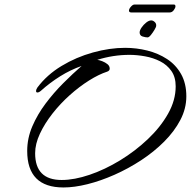

<svg xmlns="http://www.w3.org/2000/svg" viewBox="-20 -812 842 847"><path d="M260 15Q100 15 100 -146Q100 -202 122.5 -254.5Q145 -307 181 -355Q217 -403 259 -445Q301 -487 340 -521Q291 -504 245.5 -475.5Q200 -447 161 -412Q152 -404 145 -404Q139 -404 139 -411Q139 -417 145 -426Q187 -482 251.5 -521Q316 -560 390 -580.5Q464 -601 532 -601Q582 -601 630 -589Q678 -577 717 -551.5Q756 -526 779 -485Q802 -444 802 -387Q802 -333 775.5 -282.5Q749 -232 704 -187Q659 -142 602.5 -105Q546 -68 485 -41Q424 -14 366 0.5Q308 15 260 15ZM252 -18Q308 -18 375.5 -41Q443 -64 509.5 -104.5Q576 -145 632 -198Q688 -251 721.5 -310.5Q755 -370 755 -431Q755 -472 736 -499Q717 -526 686.5 -541.5Q656 -557 620 -563.5Q584 -570 551 -570Q515 -570 479.5 -564.5Q444 -559 409 -548Q418 -547 431 -542Q444 -537 454 -529Q464 -521 464 -509Q464 -500 453 -496Q416 -484 373 -457Q330 -430 288 -392.5Q246 -355 211.5 -311Q177 -267 156 -222Q135 -177 135 -136Q135 -18 252 -18ZM631 -647Q622 -647 609 -651Q596 -655 596 -669Q596 -678 604.5 -690.5Q613 -703 625 -712.5Q637 -722 647 -722Q655 -722 662.5 -715Q670 -708 669 -698Q669 -693 661.5 -680.5Q654 -668 645.5 -657.5Q637 -647 631 -647ZM560 -757Q549 -757 549 -765Q549 -773 557.5 -782.5Q566 -792 573 -792H747Q754 -792 754 -784Q754 -777 746.5 -767Q739 -757 728 -757Z"/></svg>

Font: Hurricane
Style: Regular
Weight: 400
Designer: Robert E. Leuschke
Foundry: Robert E. Leuschke
Version: Version 1.010; ttfautohint (v1.8.3)